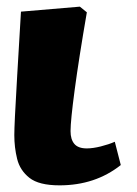

<svg xmlns="http://www.w3.org/2000/svg" viewBox="-20 -543 412 577"><path d="M159 14Q97 14 68.5 -8.5Q40 -31 31.5 -65.5Q23 -100 23 -137Q23 -153 25 -195Q27 -237 31.5 -313Q36 -389 43 -508L220 -523L241 -506Q217 -367 204.5 -273.5Q192 -180 192 -149Q192 -124 203.5 -110.5Q215 -97 241 -97Q259 -97 283 -103Q307 -109 325 -117L343 -47Q266 14 159 14Z"/></svg>

Font: Literata 12pt ExtraBold
Style: Italic
Weight: 800
Italic angle: -2°
Designer: Latin by Veronika Burian and Jose Scaglione. Greek by Irene Vlachou. Cyrillic by Vera Evstafieva
Foundry: TypeTogether
Version: Version 3.002